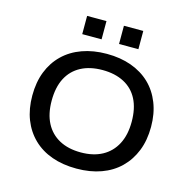

<svg xmlns="http://www.w3.org/2000/svg" viewBox="-127 -1033 1167 1169"><g transform="rotate(15 456.0 -448.5)"><path d="M456 9Q370 9 301 -15.5Q232 -40 183 -87.5Q134 -135 108 -201.5Q82 -268 82 -352Q82 -436 108 -502.5Q134 -569 183 -616.5Q232 -664 301.5 -689Q371 -714 456 -714Q542 -714 611 -689Q680 -664 728.5 -617.5Q777 -571 803.5 -504Q830 -437 830 -354Q830 -269 803.5 -202.5Q777 -136 728.5 -88.5Q680 -41 611 -16Q542 9 456 9ZM456 -93Q535 -93 591 -123.5Q647 -154 677.5 -212Q708 -270 708 -353Q708 -437 678.5 -494.5Q649 -552 592 -582Q535 -612 456 -612Q377 -612 320.5 -582Q264 -552 234 -494.5Q204 -437 204 -352Q204 -269 234 -211.5Q264 -154 320.5 -123.5Q377 -93 456 -93ZM511 -791V-906H633V-791ZM279 -791V-906H401V-791Z"/></g></svg>

Font: Nunito Sans 7pt SemiExpanded SemiBold
Style: Regular
Weight: 600
Width: 6
Designer: Vernon Adams
Foundry: Vernon Adams
Version: Version 3.101;gftools[0.9.27]